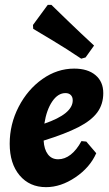

<svg xmlns="http://www.w3.org/2000/svg" viewBox="-20 -760 448 792"><path d="M160 -180Q162 -144 177.5 -123.5Q193 -103 220 -103Q247 -103 271.5 -122Q296 -141 316 -178L336 -176L377 -128Q351 -69 291 -28.5Q231 12 170 12Q102 12 61 -36.5Q20 -85 20 -167Q20 -248 57 -319.5Q94 -391 155 -434Q216 -477 286 -477Q342 -477 374 -450Q406 -423 406 -376Q406 -330 381.5 -296.5Q357 -263 303.5 -235.5Q250 -208 160 -180ZM163 -250Q280 -290 280 -346Q280 -360 272 -368Q264 -376 250 -376Q219 -376 195.5 -341.5Q172 -307 163 -250ZM177 -740H192Q207 -725 260.5 -673.5Q314 -622 368 -572L333 -523L315 -518Q254 -559 194 -595Q134 -631 117 -641L116 -657Z"/></svg>

Font: Alegreya ExtraBold
Style: Italic
Weight: 800
Italic angle: -7°
Designer: Juan Pablo del Peral
Foundry: Huerta Tipografica
Version: Version 2.007; ttfautohint (v1.6)